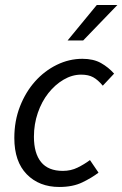

<svg xmlns="http://www.w3.org/2000/svg" viewBox="-20 -732 487 764"><path d="M37 -183Q37 -251 59.5 -308.5Q82 -366 119.5 -408Q157 -450 206 -474Q255 -498 308 -498Q352 -498 382 -481Q412 -464 434 -439L389 -391Q370 -414 351 -424.5Q332 -435 303 -435Q267 -435 233 -415Q199 -395 172.5 -361.5Q146 -328 130.5 -283Q115 -238 115 -188Q115 -122 143.5 -87Q172 -52 230 -52Q262 -52 288.5 -65Q315 -78 338 -95L372 -45Q346 -25 308 -6.5Q270 12 216 12Q136 12 86.5 -38.5Q37 -89 37 -183ZM365 -712H447L311 -571H249Z"/></svg>

Font: mr_Source Sans Pro
Style: Italic
Weight: 400
Italic angle: -11°
Designer: Paul D. Hunt
Foundry: Adobe Systems Incorporated
Version: Version 1.036;July 10, 2024;FontCreator 11.5.0.2430 64-bit